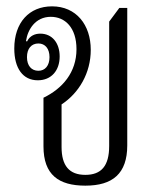

<svg xmlns="http://www.w3.org/2000/svg" viewBox="-20 -575 504 605"><path d="M249 10C335 10 381 -28 381 -117V-550H356L324 -507V-115C324 -52 299 -24 249 -24C198 -24 174 -53 174 -112V-246C229 -282 266 -345 266 -418C266 -497 220 -555 144 -555C72 -555 25 -504 25 -422C25 -360 52 -322 99 -322C142 -322 168 -353 168 -397C168 -440 144 -469 107 -469C91 -469 74 -463 65 -444L62 -446C67 -481 91 -522 140 -522C185 -522 221 -488 221 -420C221 -347 177 -296 117 -267V-114C117 -24 165 10 249 10ZM101 -352C79 -352 65 -368 65 -395C65 -422 79 -438 101 -438C122 -438 136 -422 136 -395C136 -368 122 -352 101 -352Z"/></svg>

Font: Noto Serif Thai Condensed Light
Style: Regular
Weight: 300
Width: 3
Designer: Monotype Design Team
Foundry: Monotype Imaging Inc.
Version: Version 2.002